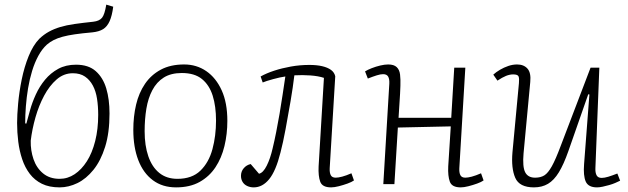

<svg xmlns="http://www.w3.org/2000/svg" viewBox="-20 -797 2716 831"><path d="M238 14Q193 14 161.5 -1.5Q130 -17 109 -44.5Q88 -72 76 -108Q64 -144 59 -184Q54 -224 54 -265Q54 -299 58.5 -349Q63 -399 74 -453Q85 -507 104 -554Q123 -601 150 -629Q170 -648 192 -660Q214 -672 240.5 -680Q267 -688 302 -693Q337 -698 384 -703Q410 -706 421.5 -720Q433 -734 440 -777L470 -768Q465 -729 454.5 -705.5Q444 -682 426.5 -671Q409 -660 380 -657Q335 -653 304 -648.5Q273 -644 251 -638Q229 -632 213 -624Q197 -616 183 -604Q162 -585 146 -555.5Q130 -526 119 -490Q108 -454 101.5 -415Q95 -376 92 -337Q89 -298 89 -263L94 -262L110 -320Q119 -353 135 -388Q151 -423 175 -452Q199 -481 232 -499Q265 -517 309 -517Q363 -517 394.5 -489Q426 -461 440 -414Q454 -367 454 -306Q454 -222 435 -161.5Q416 -101 384.5 -62Q353 -23 315 -4.5Q277 14 238 14ZM295 -480Q256 -480 225 -453Q194 -426 171 -383Q148 -340 133.5 -289Q119 -238 113 -188Q112 -146 125 -108Q138 -70 166.5 -46.5Q195 -23 238 -23Q273 -23 303 -43Q333 -63 356 -99Q379 -135 392 -186.5Q405 -238 405 -300Q405 -337 400 -369.5Q395 -402 382 -426.5Q369 -451 348 -465.5Q327 -480 295 -480Z M742 14Q683 14 641.5 -17Q600 -48 578.5 -104Q557 -160 557 -235Q557 -293 569 -344Q581 -395 607.5 -434Q634 -473 676 -495.5Q718 -518 777 -518Q831 -518 873 -489Q915 -460 939.5 -406Q964 -352 964 -274Q964 -217 951.5 -165Q939 -113 912.5 -73Q886 -33 844 -9.5Q802 14 742 14ZM748 -23Q811 -23 847.5 -58.5Q884 -94 899.5 -151.5Q915 -209 915 -275Q915 -337 900.5 -383Q886 -429 854 -455Q822 -481 767 -481Q720 -481 689 -461.5Q658 -442 639.5 -407Q621 -372 613.5 -326.5Q606 -281 606 -229Q606 -167 622 -120.5Q638 -74 669.5 -48.5Q701 -23 748 -23Z M1108 -466Q1133 -480 1166.5 -491Q1200 -502 1239 -509Q1278 -516 1319 -516Q1351 -516 1374.5 -510.5Q1398 -505 1412.5 -494.5Q1427 -484 1431 -467L1407 -69Q1406 -50 1411.5 -39Q1417 -28 1433 -28Q1444 -28 1461 -32.5Q1478 -37 1501 -47L1512 -16Q1502 -9 1484 -2.5Q1466 4 1446.5 9Q1427 14 1413 14Q1375 14 1366 -10.5Q1357 -35 1359 -77L1382 -460Q1358 -468 1323.5 -470.5Q1289 -473 1254 -471Q1248 -420 1237.5 -358.5Q1227 -297 1216 -238Q1205 -179 1194 -137Q1174 -57 1145 -21.5Q1116 14 1078 14Q1063 14 1050 8Q1037 2 1030 -9.5Q1023 -21 1023 -36Q1023 -55 1035 -69Q1047 -83 1065 -87L1101 -45Q1119 -49 1134.5 -80Q1150 -111 1160 -155Q1168 -188 1175.5 -226Q1183 -264 1190 -304.5Q1197 -345 1203 -386Q1209 -427 1215 -466Q1193 -463 1162 -454.5Q1131 -446 1117 -440Z M1931 -250 1702 -245 1687 0H1639L1665 -435Q1666 -455 1660 -465.5Q1654 -476 1638 -476Q1627 -476 1611 -471Q1595 -466 1572 -457L1560 -488Q1571 -495 1589 -502Q1607 -509 1626 -513.5Q1645 -518 1660 -518Q1685 -518 1697 -506.5Q1709 -495 1711.5 -474.5Q1714 -454 1713 -426Q1712 -393 1709.5 -358Q1707 -323 1705 -287H1933L1946 -504H1994L1968 -69Q1967 -50 1972.5 -39Q1978 -28 1994 -28Q2005 -28 2022 -32.5Q2039 -37 2062 -47L2073 -16Q2063 -9 2045 -2.5Q2027 4 2007.5 9Q1988 14 1974 14Q1936 14 1927 -10.5Q1918 -35 1920 -77Z M2115 -474Q2127 -485 2144 -495Q2161 -505 2180 -511.5Q2199 -518 2218 -518Q2247 -518 2263 -500Q2279 -482 2275 -442L2246 -133Q2241 -75 2253 -51.5Q2265 -28 2296 -28Q2320 -28 2336 -38Q2352 -48 2368.5 -77.5Q2385 -107 2407 -166L2536 -504H2574L2557 -70Q2556 -50 2562 -38.5Q2568 -27 2584 -27Q2596 -27 2612.5 -32Q2629 -37 2652 -46L2664 -15Q2656 -11 2643.5 -5.5Q2631 0 2616.5 4Q2602 8 2588.5 11Q2575 14 2564 14Q2526 14 2515 -11.5Q2504 -37 2508 -87L2531 -388L2526 -389L2440 -143Q2420 -86 2399 -51.5Q2378 -17 2352 -1.5Q2326 14 2291 14Q2228 14 2210 -27.5Q2192 -69 2198 -138L2226 -437Q2228 -457 2224.5 -466Q2221 -475 2201 -475Q2186 -475 2170 -468.5Q2154 -462 2133 -448Z"/></svg>

Font: Literata 18pt ExtraLight
Style: Italic
Weight: 250
Italic angle: -2°
Designer: Latin by Veronika Burian and Jose Scaglione. Greek by Irene Vlachou. Cyrillic by Vera Evstafieva
Foundry: TypeTogether
Version: Version 3.103;gftools[0.9.29]